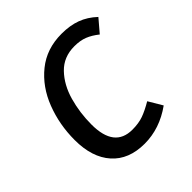

<svg xmlns="http://www.w3.org/2000/svg" viewBox="-155 -649 773 773"><g transform="rotate(-45 231.5 -263.0)"><path d="M463 -481 417 -427Q392 -447 368 -456.5Q344 -466 311 -466Q250 -466 211 -425.5Q172 -385 154.5 -323Q137 -261 137 -194Q137 -63 239 -63Q275 -63 301.5 -72.5Q328 -82 362 -102L397 -43Q320 12 234 12Q144 12 94.5 -43.5Q45 -99 45 -198Q45 -285 75 -363Q105 -441 165 -489.5Q225 -538 310 -538Q358 -538 394.5 -524.5Q431 -511 463 -481Z"/></g></svg>

Font: Fira Sans Condensed
Style: Italic
Weight: 400
Width: 3
Italic angle: -8°
Designer: bBox Type GmbH & Carrois Corporate GbR & Edenspiekermann AG
Foundry: bBox Type GmbH & Carrois Corporate GbR & Edenspiekermann AG
Version: Version 4.301